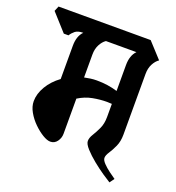

<svg xmlns="http://www.w3.org/2000/svg" viewBox="-145 -737 782 852"><g transform="rotate(20 246.5 -311.0)"><path d="M27 -207Q27 -242 48 -277.5Q69 -313 106 -340V-497Q106 -543 130 -567Q105 -567 92.5 -557Q80 -547 72 -534H50L-23 -615L-13 -639H422L488 -567Q473 -557 462.5 -537Q452 -517 452 -490V-203Q452 -171 441 -147Q430 -123 419 -106.5Q408 -90 408 -78Q408 -67 421.5 -53Q435 -39 452.5 -26Q470 -13 482 -5L466 17Q454 10 429 -7Q404 -24 377.5 -45.5Q351 -67 332 -88Q313 -109 313 -123Q313 -138 324 -155.5Q335 -173 346 -196.5Q357 -220 357 -252V-314Q351 -314 345 -314.5Q339 -315 334 -315Q302 -315 267.5 -308.5Q233 -302 201 -282V-116Q201 -96 189 -79.5Q177 -63 157 -63Q142 -63 120.5 -76Q99 -89 77.5 -110Q56 -131 41.5 -156.5Q27 -182 27 -207ZM357 -497Q357 -543 381 -567H237Q222 -557 211.5 -537Q201 -517 201 -490V-382Q215 -385 229.5 -387Q244 -389 259 -389Q286 -389 310 -385.5Q334 -382 357 -375Z"/></g></svg>

Font: Jaini Purva
Style: Regular
Weight: 400
Designer: Maithili Shingre, Girish Dalvi (Devanagari), Taresh Vohra (Latin)
Foundry: Ek Type
Version: Version 2.000; ttfautohint (v1.8.4.7-5d5b)